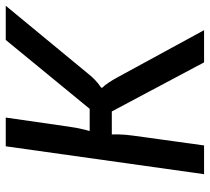

<svg xmlns="http://www.w3.org/2000/svg" viewBox="-51 -679 730 668"><g transform="rotate(-90 314.0 -345.0)"><path d="M628 -690 392 -404Q382 -391 370 -379.5Q358 -368 343 -358V-354Q352 -345 361.5 -330.5Q371 -316 378 -303L543 0H431L239 -361L509 -690ZM239 -690 208 -475Q204 -444 197 -416Q190 -388 178 -358Q181 -329 180.5 -301Q180 -273 176 -246L142 0H42L139 -690ZM295 -398 284 -321H154L164 -398Z"/></g></svg>

Font: Exo 2 Medium
Style: Italic
Weight: 500
Italic angle: -8°
Designer: Natanael Gama
Foundry: Natanael Gama
Version: Version 2.010